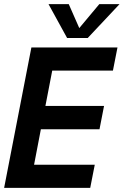

<svg xmlns="http://www.w3.org/2000/svg" viewBox="-21 -910 599 930"><path d="M131 -680H548L526 -568H232L199 -397H483L461 -284H177L144 -112H438L416 0H-1ZM214 -890H312L363 -774L460 -890H558L404 -726H304Z"/></svg>

Font: Teachers SemiBold
Style: Italic
Weight: 600
Designer: Alfredo Marco Pradil & Chank Diesel
Version: Version 0.009